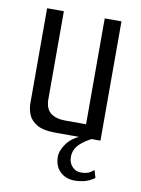

<svg xmlns="http://www.w3.org/2000/svg" viewBox="-76 -523 547 745"><g transform="rotate(10 198.0 -150.0)"><path d="M167 0Q116 0 91 -15Q66 -30 57.5 -52Q49 -74 49 -96V-470H115V-124Q115 -86 136 -69.5Q157 -53 195 -53H276V-470H342V0ZM269 170Q235 170 212.5 148.5Q190 127 190 90Q190 64 212 35Q234 6 283 -10L320 -6Q285 9 262.5 30.5Q240 52 240 82Q240 105 254 120Q268 135 289 135Q304 135 315.5 131Q327 127 339 116L348 146Q328 160 309 165Q290 170 269 170Z"/></g></svg>

Font: Smooch Sans Medium
Style: Regular
Weight: 500
Designer: Robert E. Leuschke
Foundry: Robert E. Leuschke
Version: Version 1.010; ttfautohint (v1.8.3)